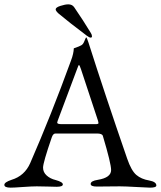

<svg xmlns="http://www.w3.org/2000/svg" viewBox="-22 -858 739 883"><path d="M377 -694Q292 -758 247 -796Q234 -808 234 -815Q234 -824 256 -831Q278 -838 292 -838Q310 -838 319 -825Q361 -764 396 -706Q401 -698 401 -691Q401 -685 395 -685Q389 -685 377 -694ZM333 -542 243 -302Q241 -296 241 -294Q241 -287 262 -287H417Q431 -287 431 -292Q431 -294 429 -302L350 -541Q344 -559 341 -559Q339 -559 333 -542ZM668 5Q656 5 605 2Q554 -1 529 -1Q508 -1 471 -0.5Q434 0 424 0Q395 0 395 -12Q395 -26 428 -31Q489 -41 489 -76Q489 -106 451 -233Q448 -244 424 -244H233Q222 -244 216 -226Q176 -110 176 -87Q176 -66 192.5 -51Q209 -36 234 -30Q267 -21 267 -10Q267 1 238 1Q231 1 199.5 0Q168 -1 147 -1Q124 -1 83 2Q42 5 27 5Q-2 5 -2 -8Q-2 -20 31 -31Q91 -49 117 -108Q213 -328 304 -578Q311 -596 314 -610.5Q317 -625 317 -630.5Q317 -636 318 -636Q345 -645 354 -651Q360 -655 364 -664Q368 -673 370.5 -679.5Q373 -686 375 -686Q377 -686 385 -662Q459 -429 563 -128Q582 -73 605 -53.5Q628 -34 664 -28Q697 -22 697 -5Q697 5 668 5Z"/></svg>

Font: EB Garamond SC 12
Style: Regular
Weight: 400
Version: Version 0.016 ; ttfautohint (v0.97) -l 8 -r 50 -G 200 -x 0 -